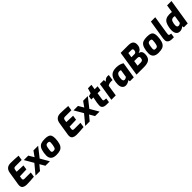

<svg xmlns="http://www.w3.org/2000/svg" viewBox="685 -3056 5356 5356"><g transform="rotate(-45 3362.5 -378.5)"><path d="M81 -130Q81 -148 84 -167L147 -562Q175 -742 355 -742Q492 -741 658 -728L635 -582H381Q349 -582 333.5 -567Q318 -552 313 -519L302 -449L562 -440L541 -303L277 -294L265 -215Q264 -210 264 -200Q264 -156 317 -156H568L545 -11Q369 6 247 6Q181 6 131 -23.5Q81 -53 81 -130Z M1017 -255 1165 0H988L901 -150L776 0H599L828 -275L675 -538H851L943 -382L1055 -538H1240Z M1206 -183Q1206 -236 1214 -286Q1231 -393 1265.5 -448Q1300 -503 1357 -523.5Q1414 -544 1509 -544Q1596 -544 1642.5 -523Q1689 -502 1706.5 -460Q1724 -418 1724 -346Q1724 -296 1715 -237Q1700 -140 1665 -87.5Q1630 -35 1572.5 -14.5Q1515 6 1423 6Q1314 6 1260 -42Q1206 -90 1206 -183ZM1543 -262Q1552 -318 1552 -353Q1552 -385 1537 -397Q1522 -409 1486 -409Q1452 -409 1433.5 -397Q1415 -385 1404 -354.5Q1393 -324 1384 -262Q1377 -223 1377 -191Q1377 -158 1392 -145Q1407 -132 1441 -132Q1475 -132 1493.5 -142.5Q1512 -153 1523 -180.5Q1534 -208 1543 -262Z M2041 -130Q2041 -148 2044 -167L2107 -562Q2135 -742 2315 -742Q2452 -741 2618 -728L2595 -582H2341Q2309 -582 2293.5 -567Q2278 -552 2273 -519L2262 -449L2522 -440L2501 -303L2237 -294L2225 -215Q2224 -210 2224 -200Q2224 -156 2277 -156H2528L2505 -11Q2329 6 2207 6Q2141 6 2091 -23.5Q2041 -53 2041 -130Z M2977 -255 3125 0H2948L2861 -150L2736 0H2559L2788 -275L2635 -538H2811L2903 -382L3015 -538H3200Z M3239 -125Q3239 -169 3248 -220L3282 -401H3199L3217 -511L3310 -538L3356 -689H3493L3469 -538H3586L3565 -401H3448L3419 -220Q3413 -187 3413 -174Q3413 -154 3423.5 -145Q3434 -136 3457 -134L3517 -128L3497 0H3410Q3324 0 3281.5 -30.5Q3239 -61 3239 -125Z M3676 -538H3831L3838 -467Q3870 -503 3903.5 -523.5Q3937 -544 3979 -544Q4009 -544 4029 -539L4003 -366Q3984 -367 3943 -367Q3903 -367 3870.5 -356Q3838 -345 3816 -328L3764 0H3591Z M4018 -181Q4018 -216 4023.5 -253Q4029 -290 4030 -295Q4050 -421 4119 -482.5Q4188 -544 4317 -544Q4388 -544 4451.5 -526Q4515 -508 4552 -479L4476 0H4322L4312 -53Q4288 -31 4245 -12.5Q4202 6 4160 6Q4098 6 4058 -41Q4018 -88 4018 -181ZM4329 -165 4365 -395Q4339 -406 4309 -406Q4262 -406 4235.5 -374.5Q4209 -343 4199 -284Q4191 -238 4191 -212Q4191 -177 4204.5 -154.5Q4218 -132 4247 -132Q4272 -132 4291 -141.5Q4310 -151 4329 -165Z M4699 -742H4996Q5105 -742 5148.5 -702Q5192 -662 5192 -587Q5192 -559 5188 -534Q5179 -479 5143 -438.5Q5107 -398 5052 -386Q5107 -371 5133.5 -336.5Q5160 -302 5160 -239Q5160 -209 5154 -176Q5139 -81 5071 -40.5Q5003 0 4880 0H4583ZM4944 -444Q5003 -444 5016 -503Q5021 -528 5021 -539Q5021 -565 5006 -576Q4991 -587 4959 -587H4848L4825 -444ZM4902 -155Q4948 -155 4969 -172.5Q4990 -190 4996 -233Q4998 -242 4998 -257Q4998 -286 4980.5 -299.5Q4963 -313 4924 -313H4804L4780 -155Z M5237 -183Q5237 -236 5245 -286Q5262 -393 5296.5 -448Q5331 -503 5388 -523.5Q5445 -544 5540 -544Q5627 -544 5673.5 -523Q5720 -502 5737.5 -460Q5755 -418 5755 -346Q5755 -296 5746 -237Q5731 -140 5696 -87.5Q5661 -35 5603.5 -14.5Q5546 6 5454 6Q5345 6 5291 -42Q5237 -90 5237 -183ZM5574 -262Q5583 -318 5583 -353Q5583 -385 5568 -397Q5553 -409 5517 -409Q5483 -409 5464.5 -397Q5446 -385 5435 -354.5Q5424 -324 5415 -262Q5408 -223 5408 -191Q5408 -158 5423 -145Q5438 -132 5472 -132Q5506 -132 5524.5 -142.5Q5543 -153 5554 -180.5Q5565 -208 5574 -262Z M5818 -125Q5818 -169 5821 -188L5913 -763H6085L6004 -248Q5996 -192 5996 -178Q5996 -153 6007.5 -143.5Q6019 -134 6044 -131L6077 -125L6058 0H5991Q5907 0 5862.5 -34Q5818 -68 5818 -125Z M6147 -183Q6147 -239 6159 -299Q6175 -382 6203.5 -434.5Q6232 -487 6286 -515.5Q6340 -544 6429 -544Q6482 -544 6517 -536L6552 -763H6725L6604 0H6450L6440 -53Q6410 -27 6372.5 -10.5Q6335 6 6296 6Q6222 6 6184.5 -43.5Q6147 -93 6147 -183ZM6457 -165 6494 -395Q6472 -406 6438 -406Q6395 -406 6367 -378.5Q6339 -351 6325 -270Q6319 -239 6319 -211Q6319 -132 6374 -132Q6399 -132 6418.5 -141Q6438 -150 6457 -165Z"/></g></svg>

Font: Exo ExtraBold
Style: Italic
Weight: 800
Italic angle: -9°
Designer: Natanael Gama
Foundry: Natanael Gama
Version: Version 1.500; ttfautohint (v1.6)